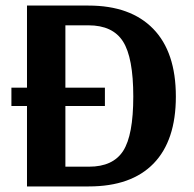

<svg xmlns="http://www.w3.org/2000/svg" viewBox="-20 -670 698 690"><path d="M77 0V-289H21V-355H77V-650H298Q449 -650 530.5 -566.5Q612 -483 612 -323Q612 -165 532 -82.5Q452 0 299 0ZM215 -71H300Q386 -71 422.5 -127.5Q459 -184 459 -323Q459 -463 422 -521Q385 -579 298 -579H215V-355H357V-289H215Z"/></svg>

Font: Arsenal
Style: Bold
Weight: 700
Designer: Andrij Shevchenko
Foundry: Stairsfor
Version: Version 2.001;PS 002.001;hotconv 1.0.88;makeotf.lib2.5.64775